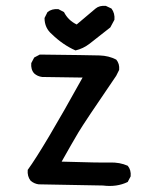

<svg xmlns="http://www.w3.org/2000/svg" viewBox="-20 -633 540 651"><path d="M329 -4 111 -8Q96 -10 84 -20Q72 -35 74 -57Q127 -130 260 -370L123 -372Q107 -374 96 -384Q84 -397 86 -419L96 -438L115 -448Q286 -446 317.5 -445Q349 -444 374 -431Q386 -417 384 -396L374 -376Q266 -218 245.5 -183.5Q225 -149 189 -85Q319 -81 352.5 -82Q386 -83 413 -71Q425 -57 423 -35L413 -16Q376 2 329 -4ZM236 -462Q193 -481 156 -517Q131 -538 131 -572L141 -592Q156 -604 178 -602L197 -592Q211 -564 240 -550L304 -604Q317 -615 339 -613L358 -604Q370 -588 368 -566L354 -540L284 -485Q262 -468 236 -462Z"/></svg>

Font: Kosefont JP
Style: Regular
Weight: 400
Designer: Nozomi Seto 瀬戸のぞみ
Version: Version 3.00;June 19, 2020